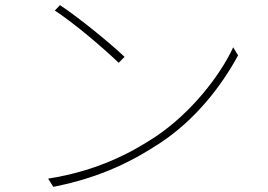

<svg xmlns="http://www.w3.org/2000/svg" viewBox="-20 -725 1040 746"><path d="M213 -705 193 -684C269 -635 392 -529 441 -481L464 -504C412 -554 285 -658 213 -705ZM167 -31 187 1C380 -37 504 -105 603 -170C744 -263 844 -397 905 -510L886 -541C834 -429 721 -285 583 -193C490 -132 359 -61 167 -31Z"/></svg>

Font: Harano Aji Gothic K1 ExtraLight
Style: Regular
Weight: 250
Foundry: Masamichi Hosoda
Version: HaranoAjiGothicK1-ExtraLight version 20230610;ttx 4.39.4